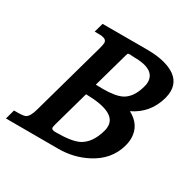

<svg xmlns="http://www.w3.org/2000/svg" viewBox="-147 -820 990 979"><g transform="rotate(30 348.0 -330.5)"><path d="M237.3 -545.9Q244.6 -571.8 244.6 -583Q244.6 -603.5 216.8 -607.4Q209.5 -608.9 173.3 -608.9L188.5 -663.1H451.7Q532.2 -663.1 586.9 -640.1Q661.1 -608.4 661.1 -538.6Q661.1 -519 654.8 -495.1Q625.5 -391.6 531.7 -347.2Q606.9 -307.6 606.9 -229.5Q606.9 -207.5 599.6 -182.1Q572.8 -87.4 477.1 -38.1Q400.9 1.5 311 1.5L2.9 1L18.1 -54.7Q71.3 -53.7 84 -60.1Q104.5 -69.3 117.7 -117.2ZM313.5 -377.4 357.4 -376.5Q431.6 -376.5 468.3 -396.5Q513.2 -421.9 532.2 -491.2Q537.1 -506.8 537.1 -520.5Q537.1 -596.7 410.6 -596.2Q413.1 -596.2 395.5 -597.2Q383.8 -598.1 378.9 -596.9Q374 -595.7 371.6 -584.5ZM294.9 -310.1 235.8 -98.6Q231.9 -84.5 231.9 -78.1Q231.9 -64.5 257.8 -64.9Q349.6 -64.9 390.1 -84.5Q446.3 -112.3 469.2 -194.8Q474.1 -210.4 473.6 -224.6Q473.6 -307.6 294.9 -310.1Z"/></g></svg>

Font: Accordance
Style: Bold-Italic
Weight: 700
Italic angle: -11°
Version: Version 1.2 (build January 31, 2020) Miklal Software Solutio